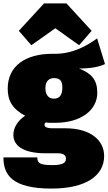

<svg xmlns="http://www.w3.org/2000/svg" viewBox="-32 -871 633 1121"><path d="M151 -607 291 -706 430 -607 503 -691 356 -851H225L78 -691ZM535 -647C468 -598 382 -553 275 -557C115 -557 13 -485 13 -353C13 -284 40 -235 115 -195C76 -171 46 -128 46 -84C46 -24 97 24 236 24H308C347 24 353 43 353 55C353 70 349 93 277 93C200 93 186 82 186 48H-12C-12 151 40 230 269 230C469 230 576 155 576 40C576 -56 491 -122 351 -122H276C228 -122 228 -137 228 -143C228 -149 230 -153 236 -156C254 -153 270 -154 291 -154C442 -154 536 -229 536 -329C536 -406 502 -442 430 -471C502 -471 551 -482 581 -497ZM283 -415C316 -415 332 -401 332 -361C332 -314 315 -295 282 -295C257 -295 233 -311 233 -357C233 -398 256 -415 283 -415Z"/></svg>

Font: Fira Sans Ultra
Style: Regular
Weight: 950
Designer: Carrois Corporate & Edenspiekermann AG
Foundry: Carrois Corporate GbR & Edenspiekermann AG
Version: Version 4.203;PS 004.203;hotconv 1.0.88;makeotf.lib2.5.64775